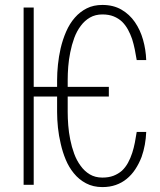

<svg xmlns="http://www.w3.org/2000/svg" viewBox="-20 -741 640 770"><path d="M115.2 -392.6V-710.9H74.7V0H115.2V-354H209V-291.5Q209 -261.7 212.4 -229Q215.8 -196.3 223.6 -164.1Q231 -130.9 243.7 -100.6Q256.3 -70.3 275.9 -46.4Q296.4 -21 325 -5.9Q353.5 9.3 390.6 9.3Q420.4 9.3 444.6 0.7Q468.8 -7.8 487.8 -23.4Q507.8 -39.6 522.7 -62.3Q537.6 -85 547.9 -111.8Q556.2 -135.3 560.8 -160.6Q565.4 -186 566.4 -211.9H528.3Q524.9 -190.4 520.8 -168.9Q516.6 -147.5 510.3 -127.9Q503.4 -106.4 493.2 -87.9Q482.9 -69.3 468.8 -56.2Q454.1 -43.5 435.1 -36.1Q416 -28.8 390.6 -28.8Q361.8 -28.8 340.1 -41.7Q318.4 -54.7 303.2 -76.2Q287.6 -97.2 277.6 -124.3Q267.6 -151.4 261.7 -181.2Q255.9 -209.5 253.7 -238.3Q251.5 -267.1 251.5 -291.5V-354H416.5V-392.6H251.5V-421.4Q251.5 -445.8 253.7 -474.1Q255.9 -502.4 261.7 -530.8Q267.6 -561 277.8 -588.9Q288.1 -616.7 304.2 -637.7Q319.3 -658.2 340.8 -670.7Q362.3 -683.1 390.6 -683.1Q416.5 -683.1 435.8 -675.3Q455.1 -667.5 469.7 -653.8Q483.4 -640.1 493.2 -622.3Q502.9 -604.5 509.8 -584.5Q516.1 -564.5 520.5 -543Q524.9 -521.5 528.3 -500H566.4Q564.9 -542 553.7 -581.5Q542.5 -621.1 521 -652.3Q499.5 -683.6 467 -702.4Q434.6 -721.2 390.6 -721.2Q355 -721.2 327.9 -707.5Q300.8 -693.8 280.3 -670.4Q259.3 -646.5 245.4 -614.5Q231.4 -582.5 223.1 -546.9Q215.8 -514.6 212.4 -481.9Q209 -449.2 209 -420.4V-392.6Z"/></svg>

Font: Roboto Mono ExtraLight
Style: Regular
Weight: 250
Monospace: yes
Designer: Google
Version: Version 3.000